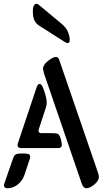

<svg xmlns="http://www.w3.org/2000/svg" viewBox="-20 -1006 551 1031"><path d="M139.2 -150.4 111.8 -67.9Q101.6 -36.6 76.2 -15.9Q50.8 4.9 19 4.9Q11.2 4.9 6.1 0.7Q1 -3.4 1 -11.2Q1 -14.2 2.9 -20L49.8 -154.3Q53.2 -164.6 57.1 -170.2Q61 -175.8 68.1 -178.2Q75.2 -180.7 80.8 -181.2Q86.4 -181.6 100.1 -181.6Q111.3 -181.6 116.7 -181.4Q122.1 -181.2 129.2 -179.7Q136.2 -178.2 139.2 -174.6Q142.1 -170.9 142.1 -164.6Q142.1 -160.2 139.2 -150.4ZM299.8 -679.2 507.8 -74.2Q511.2 -58.6 511.2 -56.6Q511.2 -35.6 486.8 -15.4Q462.4 4.9 443.8 4.9Q427.7 4.9 418.9 -20L215.8 -612.8Q210.9 -634.8 210.9 -636.2Q210.9 -657.7 238 -679Q265.1 -700.2 279.8 -700.2Q288.1 -700.2 291.7 -696Q295.4 -691.9 299.8 -679.2ZM291 -210.9H92.8Q74.2 -210.9 74.2 -227.1Q74.2 -231.4 76.2 -236.8L176.3 -536.1Q183.1 -555.2 191.9 -555.2Q199.7 -555.2 205.6 -545.7Q211.4 -536.1 218.3 -515.1Q231 -475.6 231 -456.1Q231 -442.4 226.1 -427.2L188 -311Q187 -308.6 187 -304.2Q187 -291 202.1 -291H252.9Q277.8 -291 286.6 -288.6Q295.4 -286.1 300.8 -274.9Q305.7 -265.1 308.8 -249.8Q312 -234.4 312 -227.1Q312 -210.9 291 -210.9ZM313.5 -876Q335.4 -857.4 345 -834.2Q354.5 -811 354.5 -791Q354.5 -784.2 352.1 -779.5Q349.6 -774.9 343.3 -774.9Q340.8 -774.9 336.9 -776.1Q333 -777.3 327.1 -781.2L190.9 -867.7Q179.7 -875 172.9 -883.8Q166 -892.6 162.4 -902.6Q158.7 -912.6 157.5 -923.8Q156.2 -935.1 156.2 -947.8Q156.2 -965.8 161.9 -975.8Q167.5 -985.8 174.3 -985.8Q177.2 -985.8 180.9 -984.6Q184.6 -983.4 190.4 -978.5Z"/></svg>

Font: SirinStencil
Style: Regular
Weight: 400
Designer: Olga Karpushina (okarpush@gmail.com)
Foundry: Cyreal (www.cyreal.org)
Version: Version 1.002